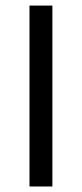

<svg xmlns="http://www.w3.org/2000/svg" viewBox="-20 -676 297 696"><path d="M169.9 -655.8V0H86.9V-655.8Z"/></svg>

Font: Varta
Style: Regular
Weight: 400
Designer: Joana Correia, Viktoriya Grabowska, Eben Sorkin
Foundry: Sorkin Type
Version: Version 1.002; ttfautohint (v1.3) -l 8 -r 24 -G 200 -x 12 -H